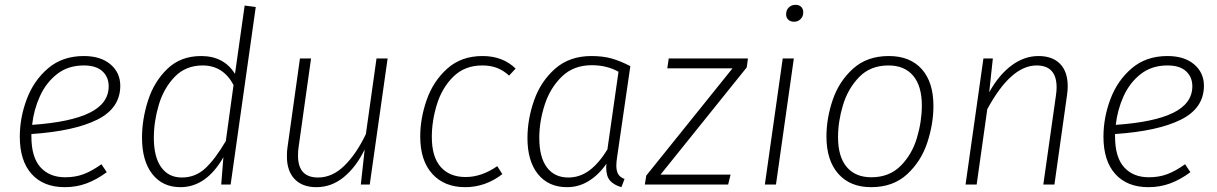

<svg xmlns="http://www.w3.org/2000/svg" viewBox="-20 -764 5039 795"><path d="M110 -209V-199Q110 -113 147.5 -71.5Q185 -30 250 -30Q292 -30 326.5 -43Q361 -56 400 -84L422 -51Q380 -20 338 -4.5Q296 11 248 11Q160 11 111 -43.5Q62 -98 62 -198Q62 -277 91 -354Q120 -431 179.5 -481.5Q239 -532 327 -532Q397 -532 437.5 -497.5Q478 -463 478 -409Q478 -316 382.5 -268.5Q287 -221 110 -209ZM113 -247Q272 -258 351 -297Q430 -336 430 -407Q430 -445 404 -469Q378 -493 327 -493Q262 -493 216.5 -457.5Q171 -422 145.5 -366Q120 -310 113 -247Z M1039 -735 935 0H896L905 -113Q834 11 727 11Q653 11 610.5 -43.5Q568 -98 568 -194Q568 -270 593 -348Q618 -426 673 -479Q728 -532 813 -532Q907 -532 953 -458L993 -741ZM617 -193Q617 -114 647.5 -71.5Q678 -29 733 -29Q789 -29 830 -67Q871 -105 915 -180L947 -412Q904 -493 819 -493Q749 -493 703.5 -446Q658 -399 637.5 -330Q617 -261 617 -193Z M1168 -116Q1168 -139 1170 -151L1222 -522H1268L1216 -152Q1214 -140 1214 -119Q1214 -29 1297 -29Q1356 -29 1406 -78Q1456 -127 1495 -209L1539 -522H1585L1511 0H1474L1490 -145Q1455 -73 1404 -31Q1353 11 1290 11Q1232 11 1200 -22.5Q1168 -56 1168 -116Z M2115 -480 2088 -451Q2065 -472 2038.5 -482.5Q2012 -493 1977 -493Q1904 -493 1857 -446.5Q1810 -400 1789 -331.5Q1768 -263 1768 -197Q1768 -114 1805 -72.5Q1842 -31 1908 -31Q1974 -31 2039 -76L2060 -43Q1990 11 1906 11Q1820 11 1770 -44Q1720 -99 1720 -199Q1720 -274 1747 -351Q1774 -428 1832 -480Q1890 -532 1978 -532Q2062 -532 2115 -480Z M2590 -490 2535 -112Q2532 -93 2532 -78Q2532 -57 2539.5 -43.5Q2547 -30 2566 -23L2553 11Q2522 2 2506 -16Q2490 -34 2490 -71L2491 -86Q2460 -41 2418.5 -15Q2377 11 2328 11Q2251 11 2207.5 -43Q2164 -97 2164 -192Q2164 -270 2191.5 -348.5Q2219 -427 2278.5 -479.5Q2338 -532 2429 -532Q2477 -532 2513.5 -521.5Q2550 -511 2590 -490ZM2213 -193Q2213 -113 2244.5 -71Q2276 -29 2333 -29Q2381 -29 2420.5 -58.5Q2460 -88 2495 -145L2541 -467Q2493 -494 2430 -494Q2355 -494 2306.5 -447Q2258 -400 2235.5 -330.5Q2213 -261 2213 -193Z M3077 -522 3072 -485 2715 -41H3005L2995 0H2650L2656 -37L3013 -481H2743L2749 -522Z M3267 -522 3193 0H3147L3221 -522ZM3235 -705Q3235 -722 3246 -733Q3257 -744 3274 -744Q3289 -744 3297.5 -735.5Q3306 -727 3306 -713Q3306 -696 3295 -685Q3284 -674 3268 -674Q3253 -674 3244 -682.5Q3235 -691 3235 -705Z M3402 -199Q3402 -274 3428 -350.5Q3454 -427 3512 -479.5Q3570 -532 3660 -532Q3748 -532 3796.5 -478Q3845 -424 3845 -325Q3845 -251 3819.5 -173.5Q3794 -96 3736 -42.5Q3678 11 3587 11Q3500 11 3451 -44.5Q3402 -100 3402 -199ZM3797 -327Q3797 -408 3761 -450.5Q3725 -493 3659 -493Q3584 -493 3537.5 -445Q3491 -397 3470.5 -329Q3450 -261 3450 -196Q3450 -115 3486 -72.5Q3522 -30 3588 -30Q3662 -30 3709 -77Q3756 -124 3776.5 -192.5Q3797 -261 3797 -327Z M4401 -407Q4401 -389 4398 -369L4346 0H4300L4352 -367Q4355 -387 4355 -402Q4355 -493 4272 -493Q4166 -493 4068 -312L4024 0H3978L4052 -522H4091L4076 -382Q4116 -454 4168.5 -493Q4221 -532 4280 -532Q4338 -532 4369.5 -499.5Q4401 -467 4401 -407Z M4597 -209V-199Q4597 -113 4634.5 -71.5Q4672 -30 4737 -30Q4779 -30 4813.5 -43Q4848 -56 4887 -84L4909 -51Q4867 -20 4825 -4.5Q4783 11 4735 11Q4647 11 4598 -43.5Q4549 -98 4549 -198Q4549 -277 4578 -354Q4607 -431 4666.5 -481.5Q4726 -532 4814 -532Q4884 -532 4924.5 -497.5Q4965 -463 4965 -409Q4965 -316 4869.5 -268.5Q4774 -221 4597 -209ZM4600 -247Q4759 -258 4838 -297Q4917 -336 4917 -407Q4917 -445 4891 -469Q4865 -493 4814 -493Q4749 -493 4703.5 -457.5Q4658 -422 4632.5 -366Q4607 -310 4600 -247Z"/></svg>

Font: Fira Sans ExtraLight
Style: Italic
Weight: 275
Italic angle: -8°
Designer: Carrois Corporate & Edenspiekermann AG
Foundry: Carrois Corporate GbR & Edenspiekermann AG
Version: Version 4.203